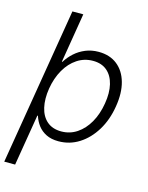

<svg xmlns="http://www.w3.org/2000/svg" viewBox="-141 -812 849 1099"><g transform="rotate(15 283.5 -262.0)"><path d="M262.7 11.2Q220.2 11.2 190.2 -3.7Q160.2 -18.6 141.1 -43.5Q122.1 -68.4 112.3 -99.6H108.9L58.6 204.1H-5.9L148.4 -727.5H212.9L164.6 -434.1H168Q186.5 -464.4 213.9 -489Q241.2 -513.7 276.6 -528.3Q312 -543 354 -543Q420.4 -543 464.6 -508.1Q508.8 -473.1 526.1 -410.9Q543.5 -348.6 529.8 -266.6Q516.6 -184.6 478.3 -121.8Q439.9 -59.1 384.5 -23.9Q329.1 11.2 262.7 11.2ZM263.7 -47.4Q314.9 -47.4 356.4 -75.2Q397.9 -103 426 -152.3Q454.1 -201.7 464.8 -267.1Q475.6 -331.5 463.9 -380.6Q452.1 -429.7 419.9 -457.3Q387.7 -484.9 336.4 -484.9Q284.7 -484.9 242.7 -457Q200.7 -429.2 172.6 -380.1Q144.5 -331.1 133.8 -267.1Q123.5 -203.1 135 -153.3Q146.5 -103.5 179.2 -75.4Q211.9 -47.4 263.7 -47.4Z"/></g></svg>

Font: Inter 24pt Light
Style: Italic
Weight: 300
Italic angle: -9.3988°
Designer: Rasmus Andersson
Foundry: rsms
Version: Version 4.001;git-66647c0bb